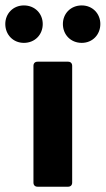

<svg xmlns="http://www.w3.org/2000/svg" viewBox="-62 -706 399 726"><path d="M-42 -615.2C-42 -575.2 -12.7 -543.9 28.3 -543.9C70.3 -543.9 99.6 -575.2 99.6 -615.2C99.6 -654.3 70.3 -685.5 28.3 -685.5C-12.7 -685.5 -42 -654.3 -42 -615.2ZM175.8 -615.2C175.8 -575.2 205.1 -543.9 247.1 -543.9C288.1 -543.9 317.4 -575.2 317.4 -615.2C317.4 -654.3 288.1 -685.5 247.1 -685.5C205.1 -685.5 175.8 -654.3 175.8 -615.2ZM64.5 -457V-15.6C64.5 -5.9 70.3 0 80.1 0H195.3C205.1 0 210.9 -5.9 210.9 -15.6V-457C210.9 -466.8 205.1 -472.7 195.3 -472.7H80.1C70.3 -472.7 64.5 -466.8 64.5 -457Z"/></svg>

Font: Ed Sans Neue
Style: Bold
Weight: 700
Designer: Stephen Hutchings
Version: Version 1.004;PS 001.004;hotconv 1.0.88;makeotf.lib2.5.64775